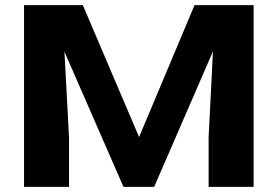

<svg xmlns="http://www.w3.org/2000/svg" viewBox="-20 -731 1090 751"><path d="M304 -711H74V0H250V-194L232 -529L463 0H583L813 -530L796 -194V0H972V-711H741L524 -195Z"/></svg>

Font: Asimov
Style: XWid
Weight: 500
Designer: Google
Version: Version 2.000980; 2014